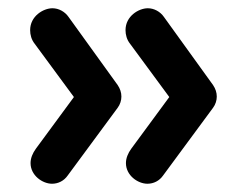

<svg xmlns="http://www.w3.org/2000/svg" viewBox="-20 -495 584 465"><path d="M284 -422C284 -411 287 -399 295 -389L390 -260L298 -135C290 -124 285 -112 285 -100C285 -70 314 -50 337 -50C352 -50 366 -57 375 -70L496 -234C502 -242 505 -252 505 -261C505 -271 502 -280 496 -289L377 -454C368 -467 353 -475 338 -475C316 -475 284 -456 284 -422ZM53 -422C53 -411 56 -399 64 -389L159 -260L67 -135C59 -124 54 -112 54 -100C54 -70 83 -50 106 -50C121 -50 135 -57 144 -70L265 -234C271 -242 274 -252 274 -261C274 -271 271 -280 265 -289L146 -454C137 -467 122 -475 107 -475C85 -475 53 -456 53 -422Z"/></svg>

Font: Hotpoint
Style: Bold
Weight: 700
Designer: Andrew Paglinawan, Luciano Perondi, Riccardo Olocco
Foundry: CAST Cooperativa Anonima Servizi Tipografici
Version: Version 1.000;PS 2.1;hotconv 16.6.51;makeotf.lib2.5.65220